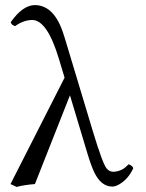

<svg xmlns="http://www.w3.org/2000/svg" viewBox="-20 -718 571 749"><path d="M500 -62Q479.5 -17.1 441.9 2.9Q428.7 9.8 418 9.8Q374.5 9.8 347.7 -45.9Q335 -72.8 320.8 -120.1L252.9 -346.2L116.2 0Q73.2 3.4 44.9 11.2L21 0L231.9 -415L210 -487.8Q164.6 -639.2 106 -640.1Q71.3 -639.6 39.1 -616.2Q24.9 -620.1 22.5 -629.9Q22 -631.3 22 -631.8Q68.4 -697.3 115.2 -698.2Q194.3 -698.2 230 -577.6Q230.5 -575.7 231 -575.2L342.8 -204.1Q379.9 -81.1 395.5 -61.5Q406.2 -47.9 421.9 -47.9Q458 -49.3 481 -77.1Q495.6 -73.2 500 -62Z"/></svg>

Font: Linux Libertine Display O
Style: Regular
Weight: 400
Designer: Philipp H. Poll
Foundry: Philipp H. Poll
Version: Version 5.0.9